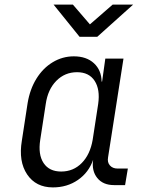

<svg xmlns="http://www.w3.org/2000/svg" viewBox="-20 -805 640 835"><path d="M210 10Q136 10 98 -46.5Q60 -103 75 -193L100 -356Q110 -417 138.5 -463Q167 -509 209.5 -534.5Q252 -560 301 -560Q356 -560 388.5 -530Q421 -500 422 -450H424L438 -550H517L450 -121Q446 -99 458 -85.5Q470 -72 491 -72H536L524 0H476Q428 0 403 -31Q378 -62 385 -110Q366 -55 319 -22.5Q272 10 210 10ZM246 -59Q299 -59 335.5 -96Q372 -133 383 -197L407 -353Q416 -416 391.5 -453.5Q367 -491 315 -491Q262 -491 225 -453.5Q188 -416 179 -353L155 -197Q145 -133 169.5 -96Q194 -59 246 -59ZM326 -645 213 -785H297L371 -699L470 -785H559L403 -645Z"/></svg>

Font: JetBrains Mono NL Light
Style: Italic
Weight: 300
Italic angle: -9°
Designer: Philipp Nurullin, Konstantin Bulenkov
Foundry: JetBrains
Version: Version 2.304; ttfautohint (v1.8.4.7-5d5b)